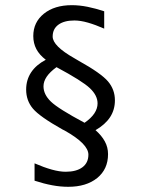

<svg xmlns="http://www.w3.org/2000/svg" viewBox="-20 -636 540 735"><path d="M378.9 -592.8V-526.4Q345.7 -541 316.9 -549.3Q288.1 -557.6 264.6 -557.6Q225.6 -557.6 203.6 -541.5Q181.6 -525.4 181.6 -496.1Q181.6 -460 264.6 -413.1Q275.4 -407.2 281.2 -403.3Q367.2 -355.5 393.6 -324.2Q419.9 -293 419.9 -252Q419.9 -215.8 401.4 -187.5Q382.8 -159.2 345.7 -137.7Q369.1 -117.2 381.3 -94.7Q393.6 -72.3 393.6 -45.9Q393.6 11.7 352.1 45.4Q310.5 79.1 241.2 79.1Q210.9 79.1 179.7 73.2Q148.4 67.4 112.3 55.7V-10.7Q148.4 4.9 178.2 13.2Q208 21.5 231.4 21.5Q272.5 21.5 295.4 4.4Q318.4 -12.7 318.4 -43.9Q318.4 -85 228.5 -135.7L218.8 -140.6Q131.8 -189.5 106 -220.2Q80.1 -251 80.1 -293Q80.1 -330.1 99.1 -358.9Q118.2 -387.7 155.3 -407.2Q130.9 -425.8 119.1 -448.2Q107.4 -470.7 107.4 -498Q107.4 -550.8 147.9 -583.5Q188.5 -616.2 254.9 -616.2Q284.2 -616.2 315.4 -609.9Q346.7 -603.5 378.9 -592.8ZM196.3 -378.9Q170.9 -360.4 158.7 -342.3Q146.5 -324.2 146.5 -305.7Q146.5 -274.4 174.8 -247.1Q203.1 -219.7 303.7 -166Q329.1 -183.6 341.3 -202.1Q353.5 -220.7 353.5 -240.2Q353.5 -270.5 324.2 -298.3Q294.9 -326.2 196.3 -378.9Z"/></svg>

Font: BabelStone Mayan Numerals
Style: Regular
Weight: 400
Designer: Andrew West
Foundry: BabelStone
Version: Version 11.000 June 09, 2018